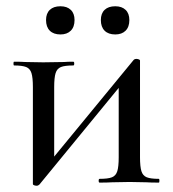

<svg xmlns="http://www.w3.org/2000/svg" viewBox="-20 -583 552 613"><path d="M85 5V-305Q85 -335 80.5 -349.5Q76 -364 63.5 -369Q51 -374 25 -374Q23 -374 23 -380Q23 -386 25 -386Q48 -386 61 -385L118 -384L184 -385Q195 -386 214 -386Q217 -386 217 -380Q217 -374 214 -374Q187 -374 174.5 -369Q162 -364 157.5 -349.5Q153 -335 153 -305V-63L125 -49L407 -392Q410 -395 415 -395Q419 -395 423 -393.5Q427 -392 427 -390V-81Q427 -51 431.5 -36.5Q436 -22 448.5 -17Q461 -12 487 -12Q489 -12 489 -6Q489 0 487 0Q461 0 447 -1L394 -2L338 -1Q323 0 298 0Q295 0 295 -6Q295 -12 298 -12Q325 -12 337.5 -17Q350 -22 354.5 -36.5Q359 -51 359 -81V-326L389 -339L106 6Q102 10 97 10Q93 10 89 8.5Q85 7 85 5ZM127 -519Q127 -540 139 -551.5Q151 -563 173 -563Q194 -563 206 -551.5Q218 -540 218 -519Q218 -497 206 -485Q194 -473 173 -473Q151 -473 139 -485Q127 -497 127 -519ZM302 -519Q302 -540 314 -551.5Q326 -563 348 -563Q369 -563 381 -551.5Q393 -540 393 -519Q393 -497 381 -485Q369 -473 348 -473Q326 -473 314 -485Q302 -497 302 -519Z"/></svg>

Font: Cormorant Garamond Medium
Style: Regular
Weight: 500
Designer: Christian Thalmann (Catharsis Fonts)
Foundry: Catharsis Fonts
Version: Version 4.000